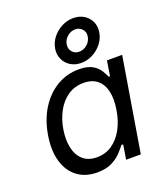

<svg xmlns="http://www.w3.org/2000/svg" viewBox="-150 -931 915 1049"><g transform="rotate(-20 307.0 -407.0)"><path d="M234.9 11.7Q167 11.7 120.6 -23.2Q74.2 -58.1 55.4 -121.8Q36.6 -185.5 50.8 -272Q65.4 -358.9 105.5 -421.6Q145.5 -484.4 203.6 -518.6Q261.7 -552.7 329.6 -552.7Q382.3 -552.7 410.6 -535.4Q439 -518.1 451.9 -495.8Q464.8 -473.6 471.7 -458.5H479L493.2 -545.9H581.5L491.2 0H405.8L419.4 -84.5H409.2Q397 -68.4 376 -45.7Q355 -22.9 320.8 -5.6Q286.6 11.7 234.9 11.7ZM262.2 -66.9Q312 -66.9 350.3 -93.3Q388.7 -119.6 414.1 -166Q439.5 -212.4 449.2 -272.9Q459.5 -333.5 449.5 -378.7Q439.5 -423.8 409.4 -449Q379.4 -474.1 329.6 -474.1Q277.3 -474.1 238 -447Q198.7 -419.9 174.1 -374.5Q149.4 -329.1 140.1 -272.9Q130.9 -215.8 140.6 -168.9Q150.4 -122.1 180.7 -94.5Q210.9 -66.9 262.2 -66.9ZM357.4 -580.6Q321.8 -580.6 295.4 -597.2Q269 -613.8 256.3 -641.8Q243.7 -669.9 249 -703.6Q254.9 -737.8 276.9 -765.4Q298.8 -793 330.8 -809.6Q362.8 -826.2 397.9 -826.2Q433.6 -826.2 460 -809.6Q486.3 -793 499 -765.4Q511.7 -737.8 505.9 -703.6Q500.5 -669.9 478.5 -641.8Q456.5 -613.8 424.8 -597.2Q393.1 -580.6 357.4 -580.6ZM367.7 -642.1Q393.6 -642.1 414.3 -660.2Q435.1 -678.2 439 -704.1Q442.9 -730 427.5 -747.3Q412.1 -764.6 387.7 -764.6Q362.3 -764.6 341.6 -747.1Q320.8 -729.5 316.4 -704.1Q312 -678.7 326.9 -660.4Q341.8 -642.1 367.7 -642.1Z"/></g></svg>

Font: Inter Variable
Style: Italic
Weight: 400
Italic angle: -9.39999°
Designer: Rasmus Andersson
Foundry: rsms
Version: Version 4.001;git-9221beed3